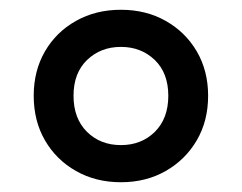

<svg xmlns="http://www.w3.org/2000/svg" viewBox="-20 -769 495 393"><path d="M227.5 -396Q176 -396 135.5 -419Q95 -442 72 -481.8Q49 -521.5 49 -573Q49 -624 72 -663.8Q95 -703.5 135.5 -726.2Q176 -749 227.5 -749Q279 -749 319.2 -726.2Q359.5 -703.5 382.8 -663.8Q406 -624 406 -573Q406 -521.5 382.8 -481.8Q359.5 -442 319.2 -419Q279 -396 227.5 -396ZM227.5 -472Q269.5 -472 297 -499.2Q324.5 -526.5 324.5 -573Q324.5 -619.5 296.8 -646.2Q269 -673 227.5 -673Q186 -673 158.2 -646.2Q130.5 -619.5 130.5 -573Q130.5 -526.5 158 -499.2Q185.5 -472 227.5 -472Z"/></svg>

Font: Encode Sans Cnd SmBold
Style: Regular
Weight: 600
Width: 3
Designer: Multiple Designers
Foundry: Impallari Type
Version: Version 3.002; ttfautohint (v1.8.3) -l 8 -r 50 -G 200 -x 14 